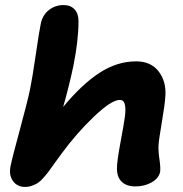

<svg xmlns="http://www.w3.org/2000/svg" viewBox="-20 -692 726 763"><path d="M518.1 48.8Q482.9 48.8 463.9 30.5Q444.8 12.2 444.8 -22Q444.3 -48.3 458.5 -124.8Q472.7 -201.2 474.1 -213.9Q480.5 -249 477.1 -272Q473.6 -294.9 456.1 -294.9Q422.9 -294.9 353.3 -228.5Q283.7 -162.1 225.1 -82Q213.9 -67.4 197.8 -44.7Q181.6 -22 173.6 -11Q165.5 0 152.8 14.4Q140.1 28.8 130.6 34.9Q121.1 41 107.7 45.9Q94.2 50.8 79.1 50.8Q48.3 50.8 31.5 27.3Q14.6 3.9 22 -32.2Q29.3 -67.9 59.3 -178Q89.4 -288.1 100.1 -340.8Q108.9 -383.8 122.1 -474.6Q135.3 -565.4 142.1 -598.1Q149.4 -632.8 174.6 -652.3Q199.7 -671.9 232.9 -671.9Q260.3 -671.9 276.1 -655Q292 -638.2 292 -607.9Q292 -532.2 272 -432.1Q255.4 -352.5 231 -267.1Q305.7 -357.4 375.7 -402.8Q445.8 -448.2 521 -448.2Q579.6 -448.2 610.4 -408.2Q641.1 -368.2 637.2 -311Q635.7 -279.3 623 -205.3Q610.4 -131.3 609.9 -113.8Q608.9 -90.3 613.8 -57.6Q618.7 -24.9 616.2 -8.8Q611.3 16.1 583 32.5Q554.7 48.8 518.1 48.8Z"/></svg>

Font: Shantell Sans Bouncy
Style: Bold Italic
Weight: 700
Italic angle: -11.31°
Designer: Stephen Nixon, Anya Danilova, Shantell Martin
Foundry: Arrow Type
Version: Version 1.006;[9816181b4]